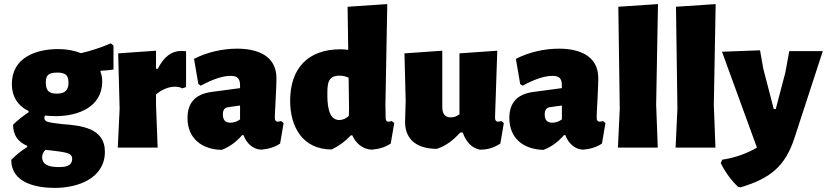

<svg xmlns="http://www.w3.org/2000/svg" viewBox="-20 -722 4044 939"><path d="M473 -376C497 -377 518 -379 535 -382V-499L522 -510C473 -489 424 -473 376 -462C343 -475 306 -482 265 -482C155 -482 38 -440 38 -311C38 -251 66 -205 120 -179V-173C93 -155 67 -135 44 -112C44 -62 67 -28 113 -9V-3C84 15 58 36 35 60C35 173 158 197 248 197C360 197 493 151 493 20C493 -97 375 -108 286 -115C253 -118 230 -122 217 -125C204 -128 197 -135 197 -145C197 -148 198 -152 200 -157C217 -155 235 -154 253 -154C361 -154 480 -198 480 -324C480 -341 477 -357 471 -372ZM301 -277C292 -268 277 -264 257 -264C238 -264 224 -268 216 -277C208 -285 204 -299 204 -320C204 -337 208 -350 217 -357C225 -364 240 -367 262 -367C281 -367 294 -363 303 -356C311 -349 315 -336 315 -317C315 -298 310 -285 301 -277ZM310 27C325 32 333 41 333 54C333 93 296 95 265 95C212 95 186 79 186 47C186 34 191 22 202 11L233 14C268 18 294 22 310 27Z M751 0 743 -210V-260C767 -281 802 -298 835 -298C850 -298 862 -295 871 -290L890 -296V-471C883 -472 876 -473 867 -473C819 -473 781 -444 752 -386H743V-474L558 -461L565 -190L556 0Z M1064 11C1101 -3 1135 -27 1164 -61H1171C1185 -23 1215 8 1257 10C1294 7 1325 -3 1350 -20L1367 -120L1355 -130C1348 -128 1343 -127 1338 -127C1333 -127 1330 -129 1328 -132C1325 -135 1324 -141 1324 -148C1324 -154 1325 -182 1328 -233C1331 -290 1332 -326 1332 -339C1332 -451 1237 -484 1140 -484C1069 -484 992 -467 929 -434L950 -311L962 -303C1021 -335 1070 -351 1107 -351C1142 -351 1154 -338 1154 -303V-291L1012 -272C935 -261 897 -219 897 -145C897 -44 968 9 1064 11ZM1097 -198 1154 -206V-138C1139 -127 1123 -122 1107 -122C1082 -122 1070 -135 1070 -162C1070 -181 1076 -196 1097 -198Z M1865 -210 1874 -702 1680 -689 1683 -478C1668 -480 1656 -481 1646 -481C1486 -481 1399 -388 1399 -229C1399 -100 1461 9 1602 9C1638 -8 1669 -31 1696 -60H1703C1720 -21 1754 8 1798 10C1835 7 1866 -3 1891 -20L1908 -120L1896 -130C1889 -128 1884 -127 1879 -127C1867 -127 1866 -140 1866 -149ZM1640 -352C1655 -352 1670 -349 1685 -342L1687 -191L1686 -155C1671 -142 1656 -135 1639 -135C1581 -135 1581 -225 1581 -265C1581 -312 1584 -352 1640 -352Z M2444 -120 2432 -130C2425 -128 2420 -127 2415 -127C2410 -127 2407 -129 2405 -132C2402 -135 2401 -141 2401 -148L2412 -474L2227 -461V-163C2220 -158 2213 -154 2207 -152C2200 -149 2193 -148 2184 -148C2170 -148 2160 -152 2153 -161C2146 -169 2143 -183 2143 -203V-474L1958 -461L1964 -229L1961 -126C1961 -31 2030 6 2116 6C2163 -9 2198 -38 2231 -74H2243C2260 -26 2288 2 2327 10C2365 10 2395 1 2427 -20Z M2638 11C2675 -3 2709 -27 2738 -61H2745C2759 -23 2789 8 2831 10C2868 7 2899 -3 2924 -20L2941 -120L2929 -130C2922 -128 2917 -127 2912 -127C2907 -127 2904 -129 2902 -132C2899 -135 2898 -141 2898 -148C2898 -154 2899 -182 2902 -233C2905 -290 2906 -326 2906 -339C2906 -451 2811 -484 2714 -484C2643 -484 2566 -467 2503 -434L2524 -311L2536 -303C2595 -335 2644 -351 2681 -351C2716 -351 2728 -338 2728 -303V-291L2586 -272C2509 -261 2471 -219 2471 -145C2471 -44 2542 9 2638 11ZM2671 -198 2728 -206V-138C2713 -127 2697 -122 2681 -122C2656 -122 2644 -135 2644 -162C2644 -181 2650 -196 2671 -198Z M3189 -210 3198 -702 3004 -689 3011 -190 3002 0H3197Z M3471 -210 3480 -702 3286 -689 3293 -190 3284 0H3479Z M3713 -386 3697 -476 3511 -469 3682 0C3630 30 3573 50 3512 59L3505 76C3528 122 3557 161 3590 192L3603 194C3747 150 3820 93 3866 -49L4004 -472H3840L3821 -368L3774 -189H3764Z"/></svg>

Font: Luna Sans Black
Style: Regular
Weight: 900
Designer: Juan Pablo del Peral
Foundry: Huerta Tipografica
Version: Version 2.001; ttfautohint (v1.5)